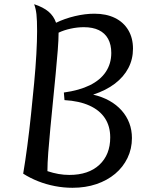

<svg xmlns="http://www.w3.org/2000/svg" viewBox="-20 -867 719 911"><path d="M90 -43Q100 -102 109.5 -174Q119 -246 127 -322.5Q135 -399 142 -473Q149 -547 152.5 -610.5Q156 -674 156 -719Q156 -772 153 -799Q150 -826 142 -847Q185 -833 210 -812Q235 -791 246 -759Q287 -779 335.5 -790.5Q384 -802 428 -802Q484 -802 525 -782Q566 -762 588.5 -724.5Q611 -687 611 -636Q611 -586 589 -544Q567 -502 525 -470Q483 -438 422 -418Q465 -408 499 -389Q533 -370 557 -343Q581 -316 593.5 -283Q606 -250 606 -212Q606 -161 585 -117.5Q564 -74 526.5 -42.5Q489 -11 437.5 6.5Q386 24 324 24Q282 24 240.5 16Q199 8 161 -7Q123 -22 90 -43ZM378 -738Q347 -738 315 -731Q283 -724 258 -712Q258 -679 254 -628Q250 -577 244 -515Q238 -453 231.5 -387.5Q225 -322 219 -259.5Q213 -197 209 -144Q205 -91 205 -55Q232 -46 257.5 -41.5Q283 -37 309 -37Q400 -37 451.5 -85Q503 -133 503 -215Q503 -268 478 -306Q453 -344 404.5 -366Q356 -388 286 -392L283 -428Q356 -438 406 -462.5Q456 -487 482 -526Q508 -565 508 -616Q508 -655 493 -682.5Q478 -710 449 -724Q420 -738 378 -738Z"/></svg>

Font: Merienda
Style: Regular
Weight: 400
Designer: Eduardo Rodriguez Tunni
Foundry: Eduardo Rodriguez Tunni
Version: Version 2.001